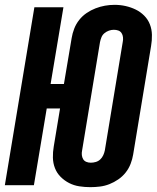

<svg xmlns="http://www.w3.org/2000/svg" viewBox="-27 -765 648 793"><path d="M346 8Q323 8 300.5 4.5Q278 1 258.5 -9Q239 -19 223.5 -34.5Q208 -50 200 -70.5Q192 -91 191.5 -114Q191 -137 195 -160L221 -317H166L113 0H-7L115 -735H235L182 -418H237L269 -608Q272 -627 279.5 -646.5Q287 -666 300 -682.5Q313 -699 330.5 -711Q348 -723 367.5 -730.5Q387 -738 406.5 -741.5Q426 -745 446 -745Q470 -745 492 -740Q514 -735 533.5 -725.5Q553 -716 568.5 -700.5Q584 -685 592 -664.5Q600 -644 600.5 -621Q601 -598 597 -575L523 -127Q520 -108 512.5 -88.5Q505 -69 492 -52.5Q479 -36 461.5 -24Q444 -12 425 -4.5Q406 3 386 5.5Q366 8 346 8ZM348 -93Q358 -93 368.5 -96Q379 -99 387 -106.5Q395 -114 399.5 -124Q404 -134 406 -144L480 -592Q482 -601 481 -611Q480 -621 475 -628.5Q470 -636 461.5 -639Q453 -642 443 -642Q433 -642 423 -638.5Q413 -635 404.5 -628Q396 -621 392 -611Q388 -601 386 -591L312 -143Q310 -134 311 -124.5Q312 -115 316.5 -107.5Q321 -100 329.5 -96.5Q338 -93 348 -93Z"/></svg>

Font: Iosevka Curly Extended
Style: Bold Italic
Weight: 700
Width: 7
Italic angle: -9°
Monospace: yes
Designer: Belleve Invis
Foundry: Belleve Invis
Version: Version 11.1.0; ttfautohint (v1.8.3)